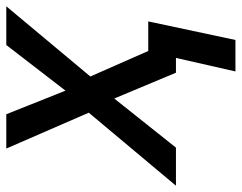

<svg xmlns="http://www.w3.org/2000/svg" viewBox="-121 -480 768 610"><g transform="rotate(-90 263.0 -175.0)"><path d="M341 189H441L500 -88H406L325 -272L548 -539H425L280 -351L205 -539H96L210 -277L-22 0H99L255 -196L337 0H384Z"/></g></svg>

Font: Noto Sans Medium
Style: Italic
Weight: 500
Italic angle: -12°
Designer: Monotype Design Team
Foundry: Monotype Imaging Inc.
Version: Version 2.013